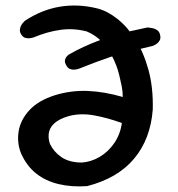

<svg xmlns="http://www.w3.org/2000/svg" viewBox="-20 -671 635 685"><path d="M291 -7Q237 -3 190 -14Q143 -25 109 -52Q75 -79 55 -124Q40 -162 46.5 -202.5Q53 -243 84.5 -277.5Q116 -312 175 -331Q233 -349 293 -346.5Q353 -344 418 -325Q418 -345 414 -364.5Q410 -384 405.5 -402.5Q401 -421 395 -437Q380 -477 354.5 -509.5Q329 -542 289 -559Q242 -571 195.5 -564.5Q149 -558 101 -538Q101 -538 96 -536.5Q91 -535 84 -534.5Q77 -534 70 -536Q63 -538 57 -546Q50 -556 51 -565.5Q52 -575 56.5 -582Q61 -589 65 -593Q69 -597 69 -597Q128 -636 193 -647Q258 -658 327 -641Q363 -632 399 -603.5Q435 -575 464 -529Q493 -483 510 -420.5Q527 -358 525 -280Q517 -175 458.5 -105Q400 -35 291 -7ZM269 -91Q305 -93 336 -111.5Q367 -130 388 -161Q409 -192 415 -232Q363 -251 315 -259.5Q267 -268 226 -257Q135 -231 158 -158Q172 -129 199 -110.5Q226 -92 269 -91ZM262 -426Q262 -426 257 -424.5Q252 -423 244.5 -422.5Q237 -422 229.5 -425Q222 -428 217 -437Q211 -447 211.5 -454Q212 -461 215.5 -466Q219 -471 222 -473.5Q225 -476 225 -476Q253 -492 278 -503.5Q303 -515 328 -524.5Q353 -534 379.5 -542.5Q406 -551 437 -558Q468 -565 506 -573Q506 -573 512 -572.5Q518 -572 526.5 -570Q535 -568 542 -562.5Q549 -557 551 -547Q554 -535 550 -527.5Q546 -520 540 -515.5Q534 -511 529 -509Q524 -507 524 -507Q487 -498 459.5 -491.5Q432 -485 409 -478.5Q386 -472 364.5 -464.5Q343 -457 318.5 -448Q294 -439 262 -426Z"/></svg>

Font: Sour Gummy
Style: Regular
Weight: 400
Designer: Stefie Justprince
Foundry: Eifetstype
Version: Version 1.000